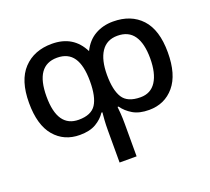

<svg xmlns="http://www.w3.org/2000/svg" viewBox="-131 -717 1232 1124"><g transform="rotate(-20 484.5 -154.5)"><path d="M676 -549Q788 -549 852.5 -479.5Q917 -410 917 -270Q917 -132 857 -61Q797 10 700 10Q639 10 600 -13Q561 -36 537 -70H531Q533 -54 535 -26Q537 2 537 36V240H431V38Q431 5 433 -24Q435 -53 437 -71H431Q409 -37 370 -14Q331 9 269 9Q171 9 111.5 -61Q52 -131 52 -269Q52 -409 118 -479Q184 -549 295 -549Q429 -549 486 -434Q514 -492 563.5 -520.5Q613 -549 676 -549ZM296 -462Q161 -462 161 -269Q161 -77 293 -77Q371 -77 401 -123.5Q431 -170 431 -267Q431 -365 398 -413.5Q365 -462 296 -462ZM672 -462Q605 -462 571 -411Q537 -360 537 -267Q537 -172 567 -124.5Q597 -77 678 -77Q742 -77 775 -128.5Q808 -180 808 -272Q808 -365 774.5 -413.5Q741 -462 672 -462Z"/></g></svg>

Font: Noto Sans Medium
Style: Regular
Weight: 500
Designer: Monotype Design Team
Foundry: Monotype Imaging Inc.
Version: Version 2.007